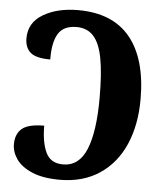

<svg xmlns="http://www.w3.org/2000/svg" viewBox="-53 -770 696 826"><g transform="rotate(5 295.5 -357.0)"><path d="M26 -125Q26 -170 53.5 -193Q81 -216 149 -216Q149 -144 169.5 -100.5Q190 -57 244 -57Q313 -57 344.5 -133.5Q376 -210 376 -356Q376 -461 364 -525.5Q352 -590 324.5 -620.5Q297 -651 251 -651Q195 -651 172 -613.5Q149 -576 150 -502Q88 -502 64 -523Q40 -544 40 -584Q40 -652 101 -688Q162 -724 251 -724Q401 -724 476.5 -631.5Q552 -539 552 -365Q552 -255 515.5 -170.5Q479 -86 407.5 -38Q336 10 235 10Q163 10 116 -10Q69 -30 47.5 -61Q26 -92 26 -125Z"/></g></svg>

Font: Noto Serif CondBlack
Style: Regular
Weight: 900
Width: 3
Designer: Monotype Design Team
Foundry: Monotype Imaging Inc.
Version: Version 1.001